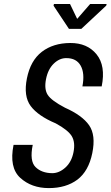

<svg xmlns="http://www.w3.org/2000/svg" viewBox="-20 -938 558 968"><path d="M492.7 -502.4H395.5Q408.2 -568.8 386.7 -606.9Q365.2 -645 314.9 -645Q280.3 -645.5 251 -617.2Q221.7 -588.9 211.9 -538.6Q202.1 -488.3 220.7 -459.5Q239.3 -430.7 307.6 -395Q394.5 -356.4 429.2 -306.6Q463.9 -256.8 445.3 -166Q426.8 -75.2 370.1 -32.2Q313 10.3 226.1 10.3Q138.7 10.3 82 -41.5Q25.4 -93.3 48.3 -207.5H145Q128.4 -126 159.2 -95.7Q189.9 -65.4 243.2 -64.9Q277.8 -64.9 309.1 -92.8Q340.8 -121.1 350.6 -170.9Q360.4 -220.7 341.8 -251.5Q323.2 -282.2 261.2 -315.9Q171.9 -353.5 134.8 -403.3Q97.7 -453.1 115.7 -543Q133.8 -632.8 190.9 -676.8Q248 -720.7 334 -721.2Q419.9 -721.7 466.8 -664.1Q513.7 -606.4 492.7 -502.4ZM369.1 -842.8 434.6 -918H517.6L515.6 -909.7L390.1 -792.5H327.6L250 -909.2L252 -918H333Z"/></svg>

Font: RobotoCondensed-Italic
Style: Italic
Weight: 400
Designer: Google
Version: Version 1.200311; 2013